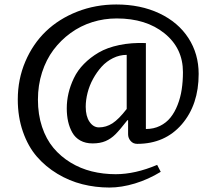

<svg xmlns="http://www.w3.org/2000/svg" viewBox="-20 -735 965 865"><path d="M557.1 -129.9V-192.9L554.2 -193.8Q520 -149.9 500 -129.9Q480 -109.9 455.6 -99.4Q431.2 -88.9 397 -88.9Q365.2 -88.9 342 -101.8Q318.8 -114.7 305.9 -137.5Q293 -160.2 286.9 -187.5Q280.8 -214.8 280.8 -247.1Q280.8 -281.2 288.6 -314.9Q296.4 -348.6 313 -383.3Q329.6 -418 358.2 -447Q386.7 -476.1 424.6 -498.3Q462.4 -520.5 517.1 -532Q571.8 -543.5 637.2 -541V-153.8Q672.4 -153.8 700.7 -167.7Q729 -181.6 748 -205.3Q767.1 -229 780 -262Q793 -294.9 798.6 -331.8Q804.2 -368.7 804.2 -410.2Q804.2 -517.6 721.2 -584.7Q638.2 -651.9 505.9 -651.9Q448.7 -651.9 395.8 -635.3Q342.8 -618.7 298.3 -586.4Q253.9 -554.2 220.9 -510.3Q188 -466.3 169.4 -408.7Q150.9 -351.1 150.9 -286.1Q150.9 -219.2 169.4 -163.6Q188 -107.9 220.7 -68.8Q253.4 -29.8 297.9 -2.7Q342.3 24.4 393.6 37.1Q444.8 49.8 501 49.8Q588.9 49.8 688 7.8L704.1 39.1Q648.4 73.2 587.9 91.6Q527.3 109.9 473.1 109.9Q410.2 109.9 351.1 95Q292 80.1 238.8 48.1Q185.5 16.1 146 -29.5Q106.4 -75.2 83.3 -141.6Q60.1 -208 60.1 -287.1Q60.1 -377.9 94 -457.5Q127.9 -537.1 186.5 -593.5Q245.1 -649.9 327.6 -682.4Q410.2 -714.8 503.9 -714.8Q613.3 -714.8 698 -674.8Q782.7 -634.8 828.9 -563.5Q875 -492.2 875 -401.9Q875 -263.2 799.1 -175Q723.1 -86.9 598.1 -86.9Q579.6 -86.9 568.4 -100.1Q557.1 -113.3 557.1 -129.9ZM425.8 -161.1Q458 -161.1 486.6 -179.4Q515.1 -197.8 550.8 -244.1V-487.8Q518.6 -487.8 489 -473.1Q459.5 -458.5 437.7 -434.3Q416 -410.2 399.4 -379.9Q382.8 -349.6 374.5 -316.9Q366.2 -284.2 366.2 -253.9Q366.2 -211.4 383.3 -186.3Q400.4 -161.1 425.8 -161.1Z"/></svg>

Font: Amethysta
Style: Regular
Weight: 400
Designer: Konstantin Vinogradov, Alexei Vanyashin
Foundry: Cyreal (www.cyreal.org)
Version: Version 1.003